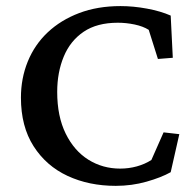

<svg xmlns="http://www.w3.org/2000/svg" viewBox="-20 -602 635 631"><path d="M360.4 8.8Q272.5 8.8 202.1 -23.9Q131.8 -56.6 90.3 -121.6Q48.8 -186.5 48.8 -281.2Q48.8 -344.7 71.3 -399.9Q93.8 -455.1 136.7 -495.6Q179.7 -536.1 240.2 -559.1Q300.8 -582 376 -582Q418 -582 462.9 -573.7Q507.8 -565.4 541 -550.8L547.9 -412.1L499 -408.2L468.8 -503.9Q450.2 -515.6 422.4 -521.5Q394.5 -527.3 367.2 -527.3Q298.8 -527.3 254.9 -497.6Q210.9 -467.8 189.5 -416Q168 -364.3 168 -299.8Q168 -219.7 195.8 -163.1Q223.6 -106.4 270.5 -77.1Q317.4 -47.9 375 -47.9Q403.3 -47.9 429.7 -55.2Q456.1 -62.5 477.5 -76.2L517.6 -167L569.3 -161.1L541 -36.1Q509.8 -18.6 461.4 -4.9Q413.1 8.8 360.4 8.8Z"/></svg>

Font: Crimson Pro Medium
Style: Regular
Weight: 500
Designer: Jacques Le Bailly
Foundry: Baron von Fonthausen
Version: Version 1.003